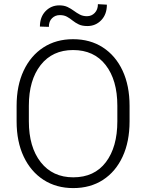

<svg xmlns="http://www.w3.org/2000/svg" viewBox="-20 -913 717 942"><path d="M615.7 -393.6V-317.9Q615.7 -217.8 581.5 -144.3Q547.4 -70.8 485.4 -30.5Q423.3 9.8 339.4 9.8Q256.3 9.8 193.8 -30.5Q131.3 -70.8 96.4 -144.3Q61.5 -217.8 61.5 -317.9V-393.6Q61.5 -493.2 96.2 -566.7Q130.9 -640.1 193.1 -680.4Q255.4 -720.7 338.4 -720.7Q422.4 -720.7 484.6 -680.4Q546.9 -640.1 581.3 -566.7Q615.7 -493.2 615.7 -393.6ZM555.7 -317.9V-394.5Q555.7 -520 498.5 -593.8Q441.4 -667.5 338.4 -667.5Q237.3 -667.5 179.4 -593.8Q121.6 -520 121.6 -394.5V-317.9Q121.6 -191.4 179.9 -117.2Q238.3 -43 339.4 -43Q442.9 -43 499.3 -117.2Q555.7 -191.4 555.7 -317.9ZM460.4 -892.6 504.4 -890.1Q504.4 -842.8 476.8 -814Q449.2 -785.2 408.7 -785.2Q383.3 -785.2 366.5 -793.2Q349.6 -801.3 336.4 -812Q323.2 -822.8 308.8 -830.8Q294.4 -838.9 273.4 -838.9Q251 -838.9 235.4 -823.7Q219.7 -808.6 219.7 -781.2L175.8 -782.7Q175.8 -829.6 203.4 -858.2Q231 -886.7 271 -886.7Q294.4 -886.7 311.3 -878.7Q328.1 -870.6 342.3 -860.1Q356.4 -849.6 371.6 -841.6Q386.7 -833.5 406.7 -833.5Q429.2 -833.5 444.8 -849.6Q460.4 -865.7 460.4 -892.6Z"/></svg>

Font: Vazirmatn RD UI ExtraLight
Style: Regular
Weight: 200
Designer: Saber Rastikerdar
Foundry: Saber Rastikerdar
Version: Version 33.003